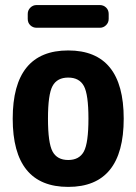

<svg xmlns="http://www.w3.org/2000/svg" viewBox="-20 -730 540 760"><path d="M125 -710H375Q389.6 -710 399.9 -700.2Q410.2 -690.4 410.2 -674.8V-655.3Q410.2 -640.6 399.9 -630.4Q389.6 -620.1 375 -620.1H125Q110.4 -620.1 100.1 -629.9Q89.8 -639.6 89.8 -655.3V-674.8Q89.8 -689.5 100.1 -699.7Q110.4 -710 125 -710ZM188 -130.4Q206.1 -96.7 250 -96.7Q293.9 -96.7 312 -130.4Q330.1 -164.1 330.1 -260.3Q330.1 -356.4 312 -389.6Q293.9 -422.9 250 -422.9Q206.1 -422.9 188 -389.6Q169.9 -356.4 169.9 -260.3Q169.9 -164.1 188 -130.4ZM30.3 -260.3Q30.3 -530.3 250 -530.3Q469.7 -530.3 469.7 -260.3Q469.7 9.8 250 9.8Q30.3 9.8 30.3 -260.3Z"/></svg>

Font: Rounded-L Mgen+ 1m bold
Style: Bold
Weight: 700
Designer: [Source Han Sans]
Ryoko NISHIZUKA  (kana & ideographs); Paul D. Hunt (Latin, Greek & Cyrillic); Wenlong ZHANG  (bopomofo
Version: Version 1.059.20150602